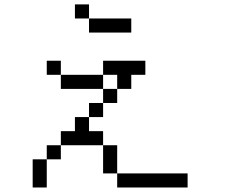

<svg xmlns="http://www.w3.org/2000/svg" viewBox="-20 -832 1040 852"><path d="M375 -750H312.5V-812.5H375ZM125 -125H187.5V0H125ZM187.5 -187.5H250V-125H187.5ZM187.5 -562.5H250V-500H187.5ZM250 -250H312.5V-312.5H375V-250H437.5V-187.5H250ZM250 -500H437.5V-437.5H250ZM375 -375H437.5V-312.5H375ZM375 -750H562.5V-687.5H375ZM437.5 -187.5H500V-62.5H437.5ZM437.5 -437.5H500V-375H437.5ZM437.5 -562.5H625V-500H562.5V-437.5H500V-500H437.5ZM500 -62.5H812.5V0H500Z"/></svg>

Font: 寒蝉点阵体 16px
Style: Regular
Weight: 400
Designer: Designed by Warren2060
Foundry: ChillType
Version: Version 1.000